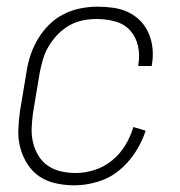

<svg xmlns="http://www.w3.org/2000/svg" viewBox="-20 -548 540 576"><path d="M203 8Q175 8 147.5 2Q120 -4 98.5 -18.5Q77 -33 62.5 -55.5Q48 -78 41 -104Q34 -130 35 -158.5Q36 -187 40 -215L60 -335Q64 -361 72.5 -385.5Q81 -410 95 -433Q109 -456 128.5 -475Q148 -494 172 -506Q196 -518 222 -523Q248 -528 273 -528Q297 -528 321 -524.5Q345 -521 365.5 -511Q386 -501 401.5 -485Q417 -469 426 -448Q435 -427 437.5 -403.5Q440 -380 436 -356L435 -350H395V-354Q400 -383 394 -410Q388 -437 370.5 -456.5Q353 -476 326 -483.5Q299 -491 270 -491Q250 -491 229 -487Q208 -483 188.5 -472Q169 -461 153.5 -445Q138 -429 126.5 -410Q115 -391 109 -370.5Q103 -350 99 -329L79 -209Q76 -187 75 -164.5Q74 -142 79 -121Q84 -100 95 -81.5Q106 -63 123.5 -51Q141 -39 162.5 -34Q184 -29 207 -29Q235 -29 263.5 -38Q292 -47 316 -66.5Q340 -86 356 -112.5Q372 -139 380 -167L417 -156Q406 -122 385.5 -90.5Q365 -59 336.5 -36Q308 -13 272.5 -2.5Q237 8 203 8Z"/></svg>

Font: Iosevka Term Curly Extralight
Style: Italic
Weight: 200
Italic angle: -9°
Designer: Belleve Invis
Foundry: Belleve Invis
Version: Version 32.3.0